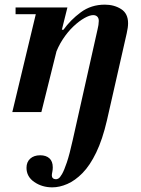

<svg xmlns="http://www.w3.org/2000/svg" viewBox="-20 -482 606 826"><path d="M205 324Q161 324 127.5 301Q94 278 94 240Q94 215 110 200.5Q126 186 153 186Q178 186 192.5 199Q207 212 207 238Q207 249 205 258Q203 267 203 273Q203 280 207.5 284.5Q212 289 222 289Q226 289 232 285.5Q238 282 247 266.5Q256 251 267.5 217Q279 183 293 120L400 -357Q402 -364 403.5 -374.5Q405 -385 405 -392Q405 -404 398.5 -410.5Q392 -417 381 -417Q366 -417 343.5 -404.5Q321 -392 296.5 -369Q272 -346 250.5 -313.5Q229 -281 215 -240L245 -354H253Q283 -396 327.5 -429Q372 -462 431 -462Q471 -462 501 -443Q531 -424 531 -382Q531 -364 525 -338L440 36Q421 118 394 174Q367 230 335 262.5Q303 295 269.5 309.5Q236 324 205 324ZM33 0 141 -450H270L158 0ZM47 -421V-450H256L254 -421Z"/></svg>

Font: Libre Bodoni SemiBold
Style: Italic
Weight: 600
Italic angle: -13°
Version: Version 2.003